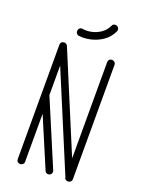

<svg xmlns="http://www.w3.org/2000/svg" viewBox="-155 -905 733 978"><g transform="rotate(20 211.5 -416.0)"><path d="M251 -28Q253 -25 253 -20Q253 -11 247.5 -5.5Q242 0 234 0Q221 0 216 -11L102 -280V-20Q102 -11 96 -5.5Q90 0 82 0Q73 0 67.5 -5.5Q62 -11 62 -20V-639Q62 -648 67.5 -653.5Q73 -659 82 -659Q83 -659 84 -659Q86 -659 88 -658Q88 -658 88 -658Q94 -656 97.5 -651.5Q101 -647 101 -645L321 -118V-639Q321 -648 326.5 -653.5Q332 -659 341 -659Q349 -659 355 -653.5Q361 -648 361 -639V-20Q361 -11 355 -5.5Q349 0 341 0Q340 0 339 0Q336 0 335 -1Q334 -1 334 -1Q328 -3 324.5 -7.5Q321 -12 322 -15L102 -541V-381ZM278 -820Q283 -834 299 -832Q307 -831 312 -824.5Q317 -818 316 -809Q316 -807 315 -805Q298 -768 266.5 -747Q235 -726 200.5 -719Q166 -712 140 -716Q132 -717 127 -723.5Q122 -730 123 -738Q124 -747 130 -752Q136 -757 145 -756Q166 -752 192 -757Q218 -762 241.5 -777.5Q265 -793 278 -820Z"/></g></svg>

Font: Libertine Sup Light
Style: Regular
Weight: 300
Designer: Bastien Sozeau
Foundry: NBR — Bastien Sozeau
Version: Version 2.003; ttfautohint (v1.8.4.7-5d5b);gftools[0.9.33]